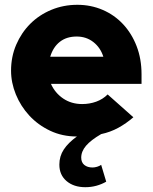

<svg xmlns="http://www.w3.org/2000/svg" viewBox="-20 -558 635 799"><path d="M535 -70Q505 -44 472 -26Q439 -8 401 0Q358 25 338 48.5Q318 72 318 98Q318 118 331 128.5Q344 139 365 139Q374 139 384 136Q394 133 401 128Q406 145 411.5 163Q417 181 422 198Q403 209 381 215Q359 221 335 221Q287 221 257 195.5Q227 170 227 127Q227 92 245.5 64Q264 36 300 10Q239 10 188.5 -14Q138 -38 102 -77Q66 -116 46 -165Q26 -214 26 -264Q26 -322 47.5 -372Q69 -422 106 -459Q143 -496 193.5 -517Q244 -538 302 -538Q358 -538 407 -517Q456 -496 492 -457.5Q528 -419 548.5 -366Q569 -313 569 -249V-209H192Q209 -171 243 -148Q277 -125 322 -125Q353 -125 380.5 -135Q408 -145 428 -165Q455 -141 481.5 -117.5Q508 -94 535 -70ZM299 -406Q257 -406 229 -384Q201 -362 189 -322H410Q398 -360 368.5 -383Q339 -406 299 -406Z"/></svg>

Font: Rosa Sans Black
Style: Regular
Weight: 900
Designer: Pentagram / MCKL
Foundry: Pentagram / MCKL
Version: Version 1.005;September 16, 2019;FontCreator 11.5.0.2425 64-